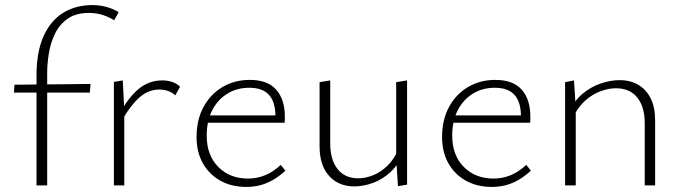

<svg xmlns="http://www.w3.org/2000/svg" viewBox="-20 -731 2689 757"><path d="M124 0V-434Q124 -525 151 -586.5Q178 -648 227.5 -679.5Q277 -711 345 -711Q374 -711 400.5 -703.5Q427 -696 448 -683L430 -651Q410 -664 385 -672Q360 -680 330 -680Q279 -680 246.5 -657Q214 -634 196.5 -597.5Q179 -561 172.5 -520Q166 -479 166 -443V0ZM35 -366 37 -397 337 -400 334 -366Z M429 0V-408L464 -414L470 -297V0ZM463 -260 451 -281Q484 -344 525 -379Q566 -414 620 -414Q640 -414 658.5 -408Q677 -402 690 -389L671 -355Q660 -366 643.5 -372Q627 -378 609 -378Q565 -378 530 -347Q495 -316 463 -260Z M951 6Q893 6 849 -18.5Q805 -43 780 -87Q755 -131 755 -191Q755 -259 782.5 -309.5Q810 -360 857.5 -388Q905 -416 965 -416Q1035 -416 1069 -377.5Q1103 -339 1103 -271Q1103 -265 1103 -259Q1103 -253 1102 -247H1066V-271Q1066 -329 1040.5 -357Q1015 -385 963 -385Q914 -385 876 -361.5Q838 -338 816.5 -296Q795 -254 795 -196Q795 -119 840.5 -73Q886 -27 958 -27Q993 -27 1025 -40Q1057 -53 1087 -81L1105 -58Q1079 -34 1053.5 -20Q1028 -6 1003 0Q978 6 951 6ZM784 -247 790 -276H1095V-247Z M1377 4Q1315 4 1277.5 -37.5Q1240 -79 1240 -154V-407L1282 -414V-166Q1282 -101 1311 -64.5Q1340 -28 1392 -28Q1421 -28 1451 -40Q1481 -52 1508 -78Q1535 -104 1552 -146L1570 -127Q1551 -81 1519 -52Q1487 -23 1449.5 -9.5Q1412 4 1377 4ZM1549 3 1542 -108V-407L1585 -414V-3Z M1919 6Q1861 6 1817 -18.5Q1773 -43 1748 -87Q1723 -131 1723 -191Q1723 -259 1750.5 -309.5Q1778 -360 1825.5 -388Q1873 -416 1933 -416Q2003 -416 2037 -377.5Q2071 -339 2071 -271Q2071 -265 2071 -259Q2071 -253 2070 -247H2034V-271Q2034 -329 2008.5 -357Q1983 -385 1931 -385Q1882 -385 1844 -361.5Q1806 -338 1784.5 -296Q1763 -254 1763 -196Q1763 -119 1808.5 -73Q1854 -27 1926 -27Q1961 -27 1993 -40Q2025 -53 2055 -81L2073 -58Q2047 -34 2021.5 -20Q1996 -6 1971 0Q1946 6 1919 6ZM1752 -247 1758 -276H2063V-247Z M2522 0V-244Q2522 -310 2492.5 -346.5Q2463 -383 2408 -383Q2379 -383 2347 -371Q2315 -359 2287 -334Q2259 -309 2239 -268L2223 -285Q2243 -333 2276.5 -361Q2310 -389 2349 -402Q2388 -415 2422 -415Q2466 -415 2497.5 -396Q2529 -377 2546 -342Q2563 -307 2563 -257V0ZM2208 0V-407L2243 -414L2250 -308V0Z"/></svg>

Font: Ysabeau ExtraLight
Style: Regular
Weight: 250
Designer: Christian Thalmann (Catharsis Fonts)
Version: Version 2.002